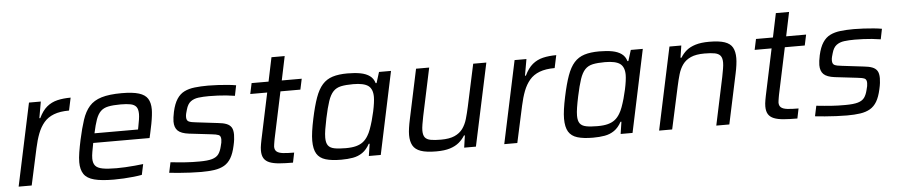

<svg xmlns="http://www.w3.org/2000/svg" viewBox="-40 -916 5528 1182"><g transform="rotate(-5 2723.5 -325.0)"><path d="M36.2 0 144.7 -510H217.9L200 -408.6H205.6Q227.2 -453.8 255.4 -477.2Q283.7 -500.5 320.3 -509.3Q357 -518 402.8 -518L386.1 -439.6Q330.3 -439.6 292.3 -425.1Q254.4 -410.6 230.7 -382.6Q207 -354.7 191.9 -315.5Q176.9 -276.3 166.3 -226.9L116.9 0Z M624.2 8Q548 8 503.3 -3.8Q458.5 -15.6 439.8 -43.4Q421 -71.2 421 -117Q421 -143.5 426.5 -177.8Q432 -212.1 441 -254Q456.5 -325.2 473.1 -375.4Q489.7 -425.7 517.4 -457.2Q545.1 -488.8 593 -503.4Q640.9 -518 718 -518Q785.7 -518 824 -506.1Q862.3 -494.3 878.3 -469Q894.3 -443.7 894.3 -402.3Q894.3 -387.8 891.6 -364.4Q888.9 -340.9 883.6 -313.2Q878.4 -285.4 871.4 -254.9L865.2 -227.8H517Q511.1 -197.6 507 -174.2Q502.8 -150.8 502.8 -133.2Q502.8 -104.3 515.9 -88.4Q529 -72.5 560.6 -66.5Q592.1 -60.4 646.7 -60.4Q671 -60.4 700.3 -61.9Q729.6 -63.3 759.1 -66.1Q788.5 -68.8 812 -71.7L798 -6.1Q777.2 -2.1 747.7 1.2Q718.3 4.5 686 6.2Q653.8 8 624.2 8ZM529.9 -286.4H799.1L802 -301.4Q806.9 -326.8 810.1 -346.6Q813.2 -366.3 813.2 -381Q813.2 -410.8 802 -425.3Q790.7 -439.8 767.2 -444.7Q743.7 -449.6 705.9 -449.6Q658.5 -449.6 628.9 -443.4Q599.4 -437.3 581.8 -419.9Q564.1 -402.5 552.6 -370.6Q541.1 -338.6 529.9 -286.4Z M1163.7 8Q1133 8 1097.2 6.2Q1061.5 4.5 1027.5 1.7Q993.6 -1.1 966.9 -4.1L980.5 -68.1Q1008.5 -65.1 1031.2 -63.1Q1053.8 -61.1 1074.2 -59.6Q1094.6 -58.1 1114.9 -57.6Q1135.2 -57.1 1158.5 -57.1Q1210 -57.1 1237.2 -65.2Q1264.4 -73.2 1277.3 -90.9Q1290.2 -108.7 1297.1 -137.9Q1301.1 -151 1302.9 -161.5Q1304.6 -172 1304.6 -180.4Q1304.6 -202.9 1290.8 -208.7Q1276.9 -214.6 1246.5 -217.6L1109 -233.7Q1060.6 -239.8 1040.7 -259.3Q1020.8 -278.8 1020.8 -315.8Q1020.8 -325.7 1022.8 -342.1Q1024.8 -358.5 1028.8 -376.1Q1039.8 -425.2 1058.7 -453.8Q1077.5 -482.4 1104.8 -495.9Q1132.2 -509.5 1169.1 -513.7Q1206 -518 1252.7 -518Q1281.1 -518 1312.3 -516.2Q1343.6 -514.5 1373.3 -511.7Q1402.9 -508.9 1424.4 -504.9L1411.4 -440.9Q1384 -445.4 1357.9 -447.9Q1331.8 -450.3 1305.8 -451.6Q1279.8 -452.9 1251.7 -452.9Q1215.1 -452.9 1186.7 -449.3Q1158.3 -445.7 1138.5 -431Q1118.8 -416.3 1109.4 -382.2Q1105.9 -371 1103.1 -359.8Q1100.2 -348.6 1100.2 -336.9Q1100.2 -315.4 1113.8 -308.8Q1127.3 -302.2 1158.6 -299.2L1293.7 -283Q1324.6 -280 1344.8 -272.2Q1365 -264.4 1375.1 -248.6Q1385.1 -232.7 1385.1 -203Q1385.1 -191.2 1383.1 -173.9Q1381.1 -156.7 1376.1 -135.3Q1366 -88.9 1349.2 -60.4Q1332.3 -32 1306.9 -17.2Q1281.5 -2.5 1246.1 2.8Q1210.8 8 1163.7 8Z M1731.7 0Q1682.7 0 1646.8 -3Q1611 -5.9 1587.6 -15.2Q1564.2 -24.5 1552.8 -42.6Q1541.4 -60.8 1541.4 -91.2Q1541.4 -100.3 1542.4 -110Q1543.5 -119.8 1545.5 -131.2Q1547.5 -142.7 1550.1 -155.5L1611.1 -443.8H1506.4L1520.5 -510H1625.2L1656.2 -658H1737.9L1706.9 -510H1830.2L1816.1 -443.8H1692.9L1631.7 -155.5Q1630.7 -150.5 1629.1 -141.1Q1627.5 -131.7 1626 -122Q1624.4 -112.4 1624.4 -107.8Q1624.4 -87.7 1636.5 -77.6Q1648.6 -67.4 1674.8 -64.2Q1701 -61 1744.2 -61Z M2029.9 8Q1970.1 8 1933 -3.4Q1895.8 -14.7 1878.6 -43.4Q1861.4 -72.2 1861.4 -123.5Q1861.4 -148.9 1866.1 -182.5Q1870.8 -216.1 1879.8 -258.3Q1896.2 -336.1 1914.3 -386.5Q1932.3 -436.9 1958 -465.7Q1983.8 -494.5 2021.3 -506.2Q2058.8 -518 2113.3 -518Q2159.3 -518 2193.9 -511.4Q2228.5 -504.7 2250.8 -488.3Q2273.1 -472 2281.3 -443.1H2286.9L2307.8 -510H2382L2274 0H2200.4L2211.8 -74.8H2206.2Q2187.1 -39.6 2160.8 -21.5Q2134.5 -3.4 2101.7 2.3Q2069 8 2029.9 8ZM2063 -60.4Q2101.8 -60.4 2127.4 -67.3Q2153 -74.2 2170.8 -88Q2188.5 -101.8 2201.6 -123.9Q2211.4 -139.1 2220.2 -163.1Q2229 -187.2 2236.9 -214.9Q2244.7 -242.7 2250.7 -270.3Q2256.7 -297.9 2259.9 -321.4Q2263.1 -345 2263.1 -359.6Q2263.1 -408.3 2235.7 -428.7Q2208.2 -449 2142.4 -449Q2096.6 -449 2067.1 -442.7Q2037.6 -436.3 2019 -416.6Q2000.3 -396.9 1987.2 -358.3Q1974.2 -319.6 1960.4 -255Q1952 -215.5 1947.4 -186.2Q1942.7 -156.8 1942.7 -135.6Q1942.7 -103.6 1954.5 -87.4Q1966.2 -71.2 1993 -65.8Q2019.8 -60.4 2063 -60.4Z M2617.3 8Q2555.9 8 2521.3 -4.1Q2486.7 -16.3 2472.5 -41.9Q2458.3 -67.6 2458.3 -106.8Q2458.3 -126.2 2461.9 -150.6Q2465.4 -175 2471.4 -202.5L2536.7 -510H2617.9L2555.2 -215.1Q2549.8 -187.7 2546 -165.1Q2542.2 -142.4 2542.2 -127Q2542.2 -98.9 2553 -84.8Q2563.8 -70.8 2587.9 -66.1Q2611.9 -61.5 2651.7 -61.5Q2704.1 -61.5 2736.2 -75.8Q2768.4 -90.2 2786.8 -115.6Q2805.2 -141 2815.1 -175.1Q2825 -209.2 2833.5 -248.2L2889.9 -510H2971.1L2862.1 0H2789.5L2800.4 -74.8H2794.8Q2780.1 -50.8 2757.8 -32Q2735.4 -13.2 2701.7 -2.6Q2667.9 8 2617.3 8Z M3037.2 0 3145.7 -510H3218.9L3201 -408.6H3206.6Q3228.2 -453.8 3256.4 -477.2Q3284.7 -500.5 3321.3 -509.3Q3358 -518 3403.8 -518L3387.1 -439.6Q3331.3 -439.6 3293.3 -425.1Q3255.4 -410.6 3231.7 -382.6Q3208 -354.7 3192.9 -315.5Q3177.9 -276.3 3167.3 -226.9L3117.9 0Z M3585.9 8Q3526.1 8 3489 -3.4Q3451.8 -14.7 3434.6 -43.4Q3417.4 -72.2 3417.4 -123.5Q3417.4 -148.9 3422.1 -182.5Q3426.8 -216.1 3435.8 -258.3Q3452.2 -336.1 3470.3 -386.5Q3488.3 -436.9 3514 -465.7Q3539.8 -494.5 3577.3 -506.2Q3614.8 -518 3669.3 -518Q3715.3 -518 3749.9 -511.4Q3784.5 -504.7 3806.8 -488.3Q3829.1 -472 3837.3 -443.1H3842.9L3863.8 -510H3938L3830 0H3756.4L3767.8 -74.8H3762.2Q3743.1 -39.6 3716.8 -21.5Q3690.5 -3.4 3657.7 2.3Q3625 8 3585.9 8ZM3619 -60.4Q3657.8 -60.4 3683.4 -67.3Q3709 -74.2 3726.8 -88Q3744.5 -101.8 3757.6 -123.9Q3767.4 -139.1 3776.2 -163.1Q3785 -187.2 3792.9 -214.9Q3800.7 -242.7 3806.7 -270.3Q3812.7 -297.9 3815.9 -321.4Q3819.1 -345 3819.1 -359.6Q3819.1 -408.3 3791.7 -428.7Q3764.2 -449 3698.4 -449Q3652.6 -449 3623.1 -442.7Q3593.6 -436.3 3575 -416.6Q3556.3 -396.9 3543.2 -358.3Q3530.2 -319.6 3516.4 -255Q3508 -215.5 3503.4 -186.2Q3498.7 -156.8 3498.7 -135.6Q3498.7 -103.6 3510.5 -87.4Q3522.2 -71.2 3549 -65.8Q3575.8 -60.4 3619 -60.4Z M3994.2 0 4102.7 -510H4175.9L4164.4 -435.2H4170.6Q4185.7 -460.2 4207.5 -478.5Q4229.4 -496.8 4263.7 -507.4Q4298 -518 4348.1 -518Q4409.9 -518 4444.3 -506.1Q4478.6 -494.3 4492.6 -469.1Q4506.5 -443.9 4506.5 -403.8Q4506.5 -385.3 4503.2 -360.7Q4499.9 -336.1 4493.9 -308.6L4428.1 0H4347.5L4410.1 -294.9Q4415.6 -322.3 4419.3 -344.9Q4423.1 -367.6 4423.1 -383Q4423.1 -411.1 4412.1 -425.1Q4401 -439.1 4377.2 -443.8Q4353.4 -448.5 4313.7 -448.5Q4261.2 -448.5 4229.1 -434.2Q4197 -419.8 4178.6 -394.4Q4160.1 -369 4150.2 -334.9Q4140.3 -300.8 4131.9 -261.8L4074.9 0Z M4848.7 0Q4799.7 0 4763.8 -3Q4728 -5.9 4704.6 -15.2Q4681.2 -24.5 4669.8 -42.6Q4658.4 -60.8 4658.4 -91.2Q4658.4 -100.3 4659.4 -110Q4660.5 -119.8 4662.5 -131.2Q4664.5 -142.7 4667.1 -155.5L4728.1 -443.8H4623.4L4637.5 -510H4742.2L4773.2 -658H4854.9L4823.9 -510H4947.2L4933.1 -443.8H4809.9L4748.7 -155.5Q4747.7 -150.5 4746.1 -141.1Q4744.5 -131.7 4743 -122Q4741.4 -112.4 4741.4 -107.8Q4741.4 -87.7 4753.5 -77.6Q4765.6 -67.4 4791.8 -64.2Q4818 -61 4861.2 -61Z M5154.7 8Q5124 8 5088.2 6.2Q5052.5 4.5 5018.5 1.7Q4984.6 -1.1 4957.9 -4.1L4971.5 -68.1Q4999.5 -65.1 5022.2 -63.1Q5044.8 -61.1 5065.2 -59.6Q5085.6 -58.1 5105.9 -57.6Q5126.2 -57.1 5149.5 -57.1Q5201 -57.1 5228.2 -65.2Q5255.4 -73.2 5268.3 -90.9Q5281.2 -108.7 5288.1 -137.9Q5292.1 -151 5293.9 -161.5Q5295.6 -172 5295.6 -180.4Q5295.6 -202.9 5281.8 -208.7Q5267.9 -214.6 5237.5 -217.6L5100 -233.7Q5051.6 -239.8 5031.7 -259.3Q5011.8 -278.8 5011.8 -315.8Q5011.8 -325.7 5013.8 -342.1Q5015.8 -358.5 5019.8 -376.1Q5030.8 -425.2 5049.7 -453.8Q5068.5 -482.4 5095.8 -495.9Q5123.2 -509.5 5160.1 -513.7Q5197 -518 5243.7 -518Q5272.1 -518 5303.3 -516.2Q5334.6 -514.5 5364.3 -511.7Q5393.9 -508.9 5415.4 -504.9L5402.4 -440.9Q5375 -445.4 5348.9 -447.9Q5322.8 -450.3 5296.8 -451.6Q5270.8 -452.9 5242.7 -452.9Q5206.1 -452.9 5177.7 -449.3Q5149.3 -445.7 5129.5 -431Q5109.8 -416.3 5100.4 -382.2Q5096.9 -371 5094.1 -359.8Q5091.2 -348.6 5091.2 -336.9Q5091.2 -315.4 5104.8 -308.8Q5118.3 -302.2 5149.6 -299.2L5284.7 -283Q5315.6 -280 5335.8 -272.2Q5356 -264.4 5366.1 -248.6Q5376.1 -232.7 5376.1 -203Q5376.1 -191.2 5374.1 -173.9Q5372.1 -156.7 5367.1 -135.3Q5357 -88.9 5340.2 -60.4Q5323.3 -32 5297.9 -17.2Q5272.5 -2.5 5237.1 2.8Q5201.8 8 5154.7 8Z"/></g></svg>

Font: Saira Thin
Style: Italic
Weight: 100
Italic angle: -12°
Designer: Hector Gatti with collaboration of the Omnibus-Type team
Foundry: Omnibus-Type
Version: Version 1.101